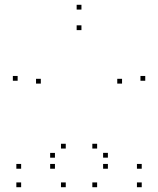

<svg xmlns="http://www.w3.org/2000/svg" viewBox="-20 -772 660 802"><path d="M489.8 -422.8V-442.8H469.8V-422.8ZM385.7 -151.5V-171.5H365.7V-151.5ZM385.7 10V-10H365.7V10ZM572 10V-10H552V10ZM572 -67.2V-87.2H552V-67.2ZM430.7 -67.2V-87.2H410.7V-67.2ZM430.7 -113.5V-133.5H410.7V-113.5ZM586.7 -434.7V-454.7H566.7V-434.7ZM320.2 -732V-752H300.2V-732ZM53.7 -434.7V-454.7H33.7V-434.7ZM209.5 -113.3V-133.3H189.5V-113.3ZM209.5 -67.2V-87.2H189.5V-67.2ZM68.3 -67.2V-87.2H48.3V-67.2ZM68.3 10V-10H48.3V10ZM254.7 10V-10H234.7V10ZM254.7 -151.5V-171.5H234.7V-151.5ZM150.5 -422.8V-442.8H130.5V-422.8ZM320.2 -646.2V-666.2H300.2V-646.2Z"/></svg>

Font: Monaspace Krypton Dots Var
Style: Regular
Weight: 400
Designer: Riley Cran and the Lettermatic Team
Version: Version 1.100 (Monaspace Krypton Dots)